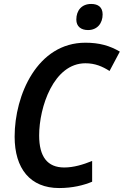

<svg xmlns="http://www.w3.org/2000/svg" viewBox="-20 -941 626 971"><path d="M425 -789C472 -789 499 -823 499 -868C499 -905 476 -921 441 -921C393 -921 366 -888 366 -842C366 -807 390 -789 425 -789ZM279 10C347 10 403 -4 446 -22V-127C399 -108 352 -94 305 -94C220 -94 178 -148 178 -256C178 -399 251 -621 412 -621C461 -621 498 -605 534 -582L586 -680C535 -710 482 -725 412 -725C169 -725 54 -461 54 -250C54 -88 133 10 279 10Z"/></svg>

Font: Noto Sans SemiCondensed SemiBold
Style: Italic
Weight: 600
Width: 4
Italic angle: -12°
Designer: Monotype Design Team
Foundry: Monotype Imaging Inc.
Version: Version 2.013